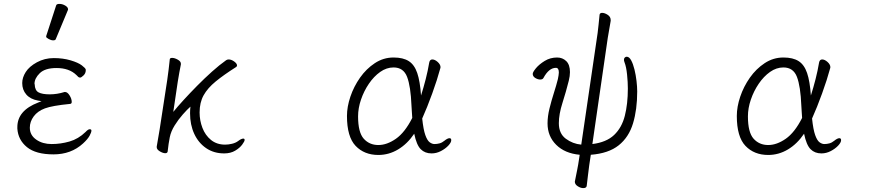

<svg xmlns="http://www.w3.org/2000/svg" viewBox="-20 -779 4540 985"><path d="M217 -594Q268 -750 268 -751Q270 -759 285 -759Q300 -759 314.5 -750.5Q329 -742 329 -732Q329 -730 329 -729L266 -578Q264 -572 253 -572Q242 -572 229.5 -579Q217 -586 217 -590Q217 -592 217 -594ZM449 -109Q449 -100 439.5 -82.5Q430 -65 406 -43Q345 13 254.5 13Q164 13 118.5 -24Q73 -61 69 -119Q69 -123 69 -127Q69 -212 176 -253L193 -260L175 -263Q136 -270 115 -294Q94 -318 94 -353Q94 -381 112 -409.5Q130 -438 169.5 -459.5Q209 -481 256 -481Q303 -481 342 -469.5Q381 -458 400 -443.5Q419 -429 420 -422Q420 -420 420 -419Q420 -403 408.5 -392Q397 -381 391.5 -381Q386 -381 382 -384L372 -394Q335 -430 270 -430Q211 -430 184 -403.5Q157 -377 157 -349Q157 -347 158 -346Q159 -315 178 -305Q197 -295 235 -295Q273 -295 311 -307H314Q326 -307 337 -289.5Q348 -272 348 -256Q348 -247 340 -246Q248 -237 210.5 -223Q173 -209 153 -182Q133 -155 133 -124Q133 -85 167 -62Q199 -40 245 -40Q291 -40 336.5 -53Q382 -66 419 -102Q432 -116 440 -116Q449 -116 449 -109Z M784 -27 799 -115 838 -369Q841 -389 845 -421.5Q849 -454 851 -475Q852 -482 863 -482Q876 -482 892 -473Q908 -464 908 -452V-449Q905 -435 900 -407Q895 -379 892 -360L869 -205Q890 -231 922 -266Q954 -301 991.5 -339Q1029 -377 1067.5 -411.5Q1106 -446 1140 -470Q1143 -472 1146 -473Q1149 -474 1153 -474Q1167 -474 1181.5 -463.5Q1196 -453 1196 -443Q1196 -438 1191 -435Q1128 -395 1086.5 -361Q1045 -327 1024.5 -290Q1004 -253 1004 -202Q1004 -161 1018.5 -123Q1033 -85 1062.5 -61Q1092 -37 1135 -37Q1152 -37 1170.5 -41.5Q1189 -46 1201 -55Q1218 -68 1228 -68Q1235 -68 1235 -61Q1235 -54 1222.5 -37Q1210 -20 1186.5 -6Q1163 8 1130 8Q1077 8 1037.5 -19Q998 -46 976.5 -92.5Q955 -139 955 -198Q955 -206 955.5 -215Q956 -224 957 -232Q941 -218 918 -192Q895 -166 876 -135.5Q857 -105 851 -75Q848 -61 845 -40.5Q842 -20 840 -1Q838 7 828 7Q816 7 800 -2.5Q784 -12 784 -24Z M2105 -93Q2070 -41 2022.5 -12.5Q1975 16 1921 16Q1849 16 1804.5 -30.5Q1760 -77 1760 -184Q1760 -231 1777.5 -283Q1795 -335 1827 -380.5Q1859 -426 1903 -455Q1947 -484 1999 -484Q2048 -484 2077 -465.5Q2106 -447 2120.5 -404.5Q2135 -362 2140 -289Q2153 -330 2164 -373Q2175 -416 2182 -458Q2185 -474 2198 -474Q2211 -474 2225.5 -461Q2240 -448 2240 -434Q2240 -433 2239.5 -432Q2239 -431 2239 -429Q2223 -370 2197.5 -299.5Q2172 -229 2146 -171Q2152 -114 2162 -86Q2172 -58 2184.5 -49Q2197 -40 2209 -40Q2222 -40 2235 -43.5Q2248 -47 2260 -57Q2276 -70 2286 -70Q2295 -70 2295 -60Q2295 -48 2280 -32Q2265 -16 2242 -4Q2219 8 2194 8Q2160 8 2138.5 -13.5Q2117 -35 2105 -93ZM2095 -174Q2094 -188 2093 -204Q2092 -220 2091 -237Q2087 -336 2068.5 -384.5Q2050 -433 1999 -433Q1963 -433 1930.5 -410Q1898 -387 1872.5 -349.5Q1847 -312 1832 -268Q1817 -224 1817 -182Q1817 -100 1846 -67.5Q1875 -35 1921 -35Q1965 -35 2011 -67Q2057 -99 2095 -174Z M3003 68Q3000 89 2996.5 119.5Q2993 150 2990 174Q2989 186 2972 186Q2959 186 2944 176.5Q2929 167 2929 153Q2929 151 2929.5 150Q2930 149 2930 148Q2935 123 2941 93Q2947 63 2950 41L2954 15Q2878 8 2833.5 -36Q2789 -80 2789 -146Q2789 -182 2799 -222.5Q2809 -263 2821.5 -302Q2834 -341 2842 -373Q2844 -384 2845.5 -392Q2847 -400 2847 -407Q2847 -431 2832 -431Q2796 -431 2768 -379Q2764 -371 2751 -371Q2739 -371 2726 -379Q2713 -387 2713 -400Q2713 -409 2729.5 -429Q2746 -449 2774.5 -466.5Q2803 -484 2838 -484Q2866 -484 2885 -465.5Q2904 -447 2904 -409Q2904 -389 2898 -365Q2884 -309 2865.5 -251Q2847 -193 2847 -147Q2847 -94 2882.5 -67.5Q2918 -41 2962 -37L3046 -610Q3048 -627 3051 -654Q3054 -681 3056 -704Q3058 -713 3069 -713Q3082 -713 3097.5 -703Q3113 -693 3113 -676V-672L3098 -585L3019 -40Q3091 -49 3130.5 -86.5Q3170 -124 3185.5 -185Q3201 -246 3201 -325Q3201 -357 3197 -396.5Q3193 -436 3184 -459Q3181 -467 3181 -472Q3181 -480 3185.5 -484Q3190 -488 3195 -488Q3208 -488 3218 -469.5Q3228 -451 3235 -422.5Q3242 -394 3245.5 -363.5Q3249 -333 3249 -310Q3249 -217 3227.5 -146Q3206 -75 3154 -33.5Q3102 8 3011 15Z M4105 -93Q4070 -41 4022.5 -12.5Q3975 16 3921 16Q3849 16 3804.5 -30.5Q3760 -77 3760 -184Q3760 -231 3777.5 -283Q3795 -335 3827 -380.5Q3859 -426 3903 -455Q3947 -484 3999 -484Q4048 -484 4077 -465.5Q4106 -447 4120.5 -404.5Q4135 -362 4140 -289Q4153 -330 4164 -373Q4175 -416 4182 -458Q4185 -474 4198 -474Q4211 -474 4225.5 -461Q4240 -448 4240 -434Q4240 -433 4239.5 -432Q4239 -431 4239 -429Q4223 -370 4197.5 -299.5Q4172 -229 4146 -171Q4152 -114 4162 -86Q4172 -58 4184.5 -49Q4197 -40 4209 -40Q4222 -40 4235 -43.5Q4248 -47 4260 -57Q4276 -70 4286 -70Q4295 -70 4295 -60Q4295 -48 4280 -32Q4265 -16 4242 -4Q4219 8 4194 8Q4160 8 4138.5 -13.5Q4117 -35 4105 -93ZM4095 -174Q4094 -188 4093 -204Q4092 -220 4091 -237Q4087 -336 4068.5 -384.5Q4050 -433 3999 -433Q3963 -433 3930.5 -410Q3898 -387 3872.5 -349.5Q3847 -312 3832 -268Q3817 -224 3817 -182Q3817 -100 3846 -67.5Q3875 -35 3921 -35Q3965 -35 4011 -67Q4057 -99 4095 -174Z"/></svg>

Font: Moon Stars Kai HW Light
Style: Regular
Weight: 300
Designer: GuiWonder
Version: Version 1.101